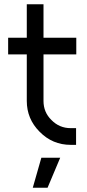

<svg xmlns="http://www.w3.org/2000/svg" viewBox="-20 -676 404 896"><path d="M133 200H202L261 60H173ZM105 -656V-500H18V-422H105V-205Q105 -121 165 -61Q225 0 310 0H335V-78H310Q257 -78 220 -116Q183 -152 183 -205V-422H336V-500H183V-656Z"/></svg>

Font: Unageo
Style: Regular
Weight: 400
Designer: Richard Sepsi
Foundry: Richard Sepsi
Version: Version 2.000